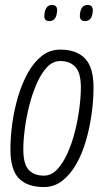

<svg xmlns="http://www.w3.org/2000/svg" viewBox="-20 -744 428 774"><path d="M157 10Q90 10 56 -25Q22 -60 22 -142Q22 -191 29.5 -246Q37 -301 52.5 -353.5Q68 -406 92 -449.5Q116 -493 148.5 -518.5Q181 -544 223 -544Q288 -544 322.5 -508.5Q357 -473 357 -391Q357 -341 349.5 -286Q342 -231 327 -178.5Q312 -126 288 -83.5Q264 -41 231.5 -15.5Q199 10 157 10ZM157 -36Q187 -36 210.5 -61Q234 -86 252 -126Q270 -166 282 -213.5Q294 -261 300 -308Q306 -355 306 -392Q306 -450 284 -474Q262 -498 223 -498Q193 -498 169.5 -473Q146 -448 128 -407Q110 -366 98 -318.5Q86 -271 80 -224.5Q74 -178 74 -142Q74 -83 95.5 -59.5Q117 -36 157 -36ZM323 -659Q300 -659 302 -684Q305 -724 333 -724Q356 -724 354 -698Q351 -659 323 -659ZM179 -659Q156 -659 159 -684Q160 -702 167.5 -713Q175 -724 189 -724Q213 -724 210 -698Q207 -659 179 -659Z"/></svg>

Font: Georama SemiCondensed Light
Style: Italic
Weight: 300
Width: 4
Italic angle: -9°
Designer: Jean-Baptiste Levee
Foundry: Production Type
Version: Version 1.000